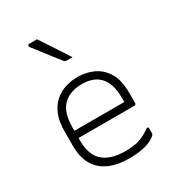

<svg xmlns="http://www.w3.org/2000/svg" viewBox="-198 -956 997 1086"><g transform="rotate(-30 300.0 -412.5)"><path d="M303 -536Q355 -536 402.5 -515Q450 -494 480.5 -445Q511 -396 511 -310V-245Q511 -242 509.5 -239.5Q508 -237 506 -235.5Q504 -234 500 -234H212Q196 -234 180 -234Q164 -234 148 -234H129L107 -281H461Q461 -287 461 -293.5Q461 -300 461 -306Q461 -356 449.5 -392Q438 -428 415 -450Q395 -470 366.5 -479.5Q338 -489 303 -489Q225 -489 180 -445Q135 -401 135 -301V-212Q135 -185 140 -161.5Q145 -138 154.5 -119Q164 -100 178 -86Q202 -62 239.5 -49.5Q277 -37 329 -37Q365 -37 392.5 -42Q420 -47 445 -58.5Q470 -70 496 -89H508Q508 -77 508 -66.5Q508 -56 508 -48Q508 -46 507.5 -44Q507 -42 505 -40Q489 -24 462.5 -12.5Q436 -1 402 4.5Q368 10 328 10Q270 10 224.5 -4Q179 -18 148 -45.5Q117 -73 101 -114Q85 -155 85 -210V-304Q85 -370 103.5 -414.5Q122 -459 153.5 -486Q185 -513 224 -524.5Q263 -536 303 -536ZM211 -835Q232 -804 252.5 -772Q273 -740 294 -708.5Q315 -677 334 -647Q325 -647 316 -647Q307 -647 296 -647Q290 -647 285.5 -649.5Q281 -652 279 -655Q252 -690 232.5 -714.5Q213 -739 195 -763Q177 -787 153 -817Q149 -823 150.5 -829Q152 -835 159 -835Q169 -835 176 -835Q183 -835 191.5 -835Q200 -835 211 -835Z"/></g></svg>

Font: Recursive Light
Style: Regular
Weight: 300
Version: Version 1.085